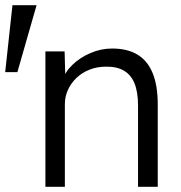

<svg xmlns="http://www.w3.org/2000/svg" viewBox="-62 -720 698 740"><path d="M-42 -442 -14 -700H79L5 -442ZM113 -522H187L190 -413L178 -408Q188 -442 217 -470Q246 -498 286.5 -515.5Q327 -533 370 -533Q428 -533 467 -510Q506 -487 526 -439Q546 -391 546 -317V0H470V-313Q470 -365 456.5 -398.5Q443 -432 415 -448Q387 -464 346 -463Q312 -463 283 -451.5Q254 -440 233 -420Q212 -400 200 -374Q188 -348 188 -318V0H151Q144 0 135 0Q126 0 113 0Z"/></svg>

Font: Mach Light
Style: Regular
Weight: 300
Version: Version 1.002